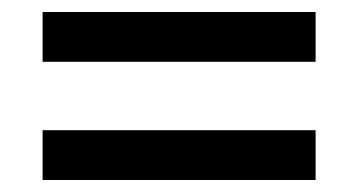

<svg xmlns="http://www.w3.org/2000/svg" viewBox="-20 -483 597 320"><path d="M51 -463V-380H506V-463ZM51 -266V-183H506V-266Z"/></svg>

Font: Noto Sans Devanagari UI Medium
Style: Regular
Weight: 500
Designer: Jelle Bosma - Monotype Design Team
Foundry: Monotype Imaging Inc.
Version: Version 2.004